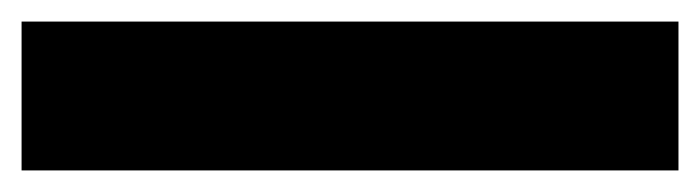

<svg xmlns="http://www.w3.org/2000/svg" viewBox="-20 44 649 178"><path d="M0 202V64H609V202Z"/></svg>

Font: Exo Thin ExtraBold
Style: Regular
Weight: 800
Version: Version 2.000